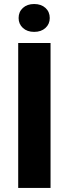

<svg xmlns="http://www.w3.org/2000/svg" viewBox="-20 -922 337 942"><path d="M228 -710.9V0H69.3V-710.9ZM71.3 -833.5Q71.3 -863.8 92.3 -883.1Q113.3 -902.3 147.5 -902.3Q182.1 -902.3 203.1 -883.1Q224.1 -863.8 224.1 -833.5Q224.1 -804.2 203.1 -784.9Q182.1 -765.6 147.5 -765.6Q113.3 -765.6 92.3 -784.9Q71.3 -804.2 71.3 -833.5Z"/></svg>

Font: Vazirmatn FD ExtraBold
Style: Regular
Weight: 800
Designer: Saber Rastikerdar
Foundry: Saber Rastikerdar
Version: Version 33.003